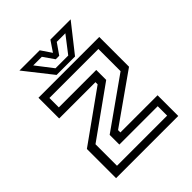

<svg xmlns="http://www.w3.org/2000/svg" viewBox="-197 -813 928 928"><g transform="rotate(-45 267.5 -349.0)"><path d="M100.5 -39.2H443.2V-103.5H181V-169.8L436 -350.2V-501.8H101.2V-437.5H357V-369.5L100.5 -186.2ZM55 0V-199.5L312.5 -383.5V-398.5H64.5V-540H480V-336.5L226 -157.5V-141.5H480V0ZM204.5 -556 92.5 -698H231L267.5 -644L304 -698H442.5L330.5 -556ZM223.5 -582.5H310.5L376.8 -668.5H318L279 -612.5H255L216 -668.5H157.2Z"/></g></svg>

Font: Tourney Thin
Style: Regular
Weight: 100
Designer: Tyler Finck
Foundry: Etcetera Type Co
Version: Version 1.015